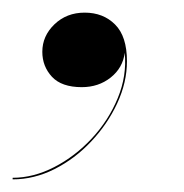

<svg xmlns="http://www.w3.org/2000/svg" viewBox="-57 -128 292 304"><path d="M10 -46Q10 -71 29.2 -89.5Q48.5 -108 77 -108Q106.5 -108 125.2 -89.2Q144 -70.5 144 -31Q144 2.5 128.5 35.8Q113 69 87.2 96.2Q61.5 123.5 29.2 139.8Q-3 156 -37 156V153.5Q-4 153.5 29 136.5Q62 119.5 88.5 91Q115 62.5 129.5 27.2Q144 -8 140.5 -44.5Q137.5 -20.5 118.2 -5.2Q99 10 72.5 10Q40.5 10 25.2 -6.5Q10 -23 10 -46Z"/></svg>

Font: Bodoni* 72pt
Style: Italic
Weight: 400
Italic angle: -13°
Version: Version 2.3